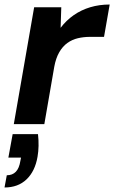

<svg xmlns="http://www.w3.org/2000/svg" viewBox="-38 -549 505 849"><path d="M23 0 113 -517H233L230 -426Q255 -459 288 -482Q321 -505 361 -517Q401 -529 447 -529L422 -386H360Q332 -386 306.5 -380Q281 -374 260 -359Q239 -344 224 -318Q209 -292 202 -254L158 0ZM-18 280 -8 226Q17 226 32 210.5Q47 195 52 163L55 148H-1L18 44H130Q133 71 132.5 96Q132 121 128 144Q117 208 79.5 244Q42 280 -18 280Z"/></svg>

Font: DM Sans 11pt
Style: Bold Italic
Weight: 700
Italic angle: -10°
Version: Version 4.004;gftools[0.9.30]